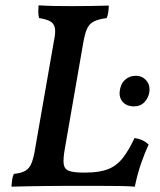

<svg xmlns="http://www.w3.org/2000/svg" viewBox="-20 -699 600 722"><path d="M23 3Q24 -10 25.5 -22Q27 -34 32 -45Q61 -48 76.5 -57.5Q92 -67 100 -89Q108 -111 114 -151L183 -546Q190 -579 186 -595.5Q182 -612 167.5 -619.5Q153 -627 127 -631Q124 -642 124 -654.5Q124 -667 125 -679Q154 -677 185.5 -676.5Q217 -676 251 -676Q284 -676 321 -676.5Q358 -677 389 -678Q389 -665 387 -652.5Q385 -640 381 -631Q350 -627 332.5 -618Q315 -609 306.5 -589Q298 -569 292 -532L224 -141Q217 -102 219.5 -82.5Q222 -63 239.5 -56.5Q257 -50 293 -50H301Q353 -50 385.5 -62.5Q418 -75 441 -104Q464 -133 486 -180Q503 -177 515.5 -171.5Q528 -166 539 -155Q524 -124 510 -83Q496 -42 487 3Q466 1 432 0.5Q398 0 359.5 0Q321 0 284 0Q256 0 222 0Q188 0 153 0.5Q118 1 84.5 1.5Q51 2 23 3ZM484 -299Q455 -299 440 -317.5Q425 -336 432 -366Q436 -387 452 -400.5Q468 -414 491 -414Q515 -414 530.5 -396Q546 -378 541 -349Q536 -327 521.5 -313Q507 -299 484 -299Z"/></svg>

Font: Vollkorn Medium
Style: Italic
Weight: 500
Italic angle: -11°
Designer: Friedrich Althausen
Foundry: Friedrich Althausen
Version: Version 5.000